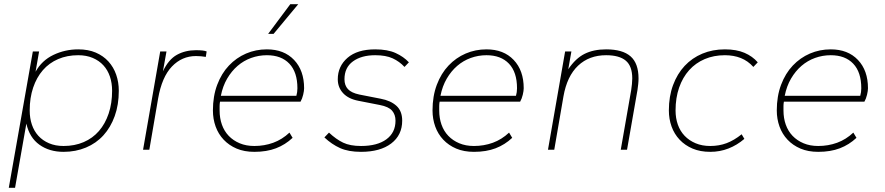

<svg xmlns="http://www.w3.org/2000/svg" viewBox="-20 -716 4232 918"><path d="M284 10Q216 10 168.5 -24Q121 -58 106 -125L52 182H22L137 -470H167L150 -373Q180 -427 235.5 -453.5Q291 -480 354 -480Q402 -480 438 -464.5Q474 -449 498.5 -422Q523 -395 535.5 -359Q548 -323 548 -282Q548 -215 528.5 -161Q509 -107 474.5 -69Q440 -31 391 -10.5Q342 10 284 10ZM284 -18Q337 -18 380 -36.5Q423 -55 453 -89.5Q483 -124 499.5 -173Q516 -222 516 -282Q516 -319 505.5 -350Q495 -381 474.5 -403.5Q454 -426 423.5 -439Q393 -452 354 -452Q301 -452 258 -433.5Q215 -415 185 -380.5Q155 -346 138.5 -297Q122 -248 122 -188Q122 -151 132.5 -120Q143 -89 163.5 -66.5Q184 -44 214.5 -31Q245 -18 284 -18Z M664 0 746 -470H776L759 -375Q786 -432 826 -454Q866 -476 917 -476Q954 -476 968 -470L964 -444Q952 -446 940.5 -447Q929 -448 917 -448Q850 -448 802 -398Q754 -348 736 -245L694 0Z M1196 10Q1148 10 1111.5 -5.5Q1075 -21 1049.5 -48Q1024 -75 1011 -111Q998 -147 998 -188Q998 -256 1018.5 -310.5Q1039 -365 1074.5 -402.5Q1110 -440 1156.5 -460Q1203 -480 1256 -480Q1338 -480 1386 -429.5Q1434 -379 1434 -294Q1434 -282 1429.5 -263Q1425 -244 1417 -230H1032Q1030 -219 1030 -209Q1030 -199 1030 -188Q1030 -151 1041 -120Q1052 -89 1073.5 -66.5Q1095 -44 1126 -31Q1157 -18 1196 -18Q1244 -18 1286.5 -33.5Q1329 -49 1364 -82L1379 -57Q1344 -24 1299.5 -7Q1255 10 1196 10ZM1256 -452Q1217 -452 1181 -439Q1145 -426 1116 -401Q1087 -376 1066 -340Q1045 -304 1036 -258H1397Q1402 -275 1402 -294Q1402 -371 1363.5 -411.5Q1325 -452 1256 -452ZM1262 -554 1368 -696H1406L1288 -554Z M1706 10Q1646 10 1606 -8Q1566 -26 1531 -59L1553 -82Q1587 -50 1620.5 -34Q1654 -18 1706 -18Q1784 -18 1827.5 -50Q1871 -82 1871 -139Q1871 -168 1854.5 -187Q1838 -206 1796 -214L1694 -234Q1646 -243 1620.5 -270.5Q1595 -298 1595 -337Q1595 -399 1641.5 -439.5Q1688 -480 1774 -480Q1833 -480 1871.5 -462.5Q1910 -445 1935 -418L1914 -396Q1890 -422 1857.5 -437Q1825 -452 1774 -452Q1708 -452 1667.5 -422.5Q1627 -393 1627 -337Q1627 -308 1643.5 -290Q1660 -272 1698 -264L1800 -244Q1848 -235 1875.5 -210Q1903 -185 1903 -139Q1903 -70 1850.5 -30Q1798 10 1706 10Z M2246 10Q2198 10 2161.5 -5.5Q2125 -21 2099.5 -48Q2074 -75 2061 -111Q2048 -147 2048 -188Q2048 -256 2068.5 -310.5Q2089 -365 2124.5 -402.5Q2160 -440 2206.5 -460Q2253 -480 2306 -480Q2388 -480 2436 -429.5Q2484 -379 2484 -294Q2484 -282 2479.5 -263Q2475 -244 2467 -230H2082Q2080 -219 2080 -209Q2080 -199 2080 -188Q2080 -151 2091 -120Q2102 -89 2123.5 -66.5Q2145 -44 2176 -31Q2207 -18 2246 -18Q2294 -18 2336.5 -33.5Q2379 -49 2414 -82L2429 -57Q2394 -24 2349.5 -7Q2305 10 2246 10ZM2306 -452Q2267 -452 2231 -439Q2195 -426 2166 -401Q2137 -376 2116 -340Q2095 -304 2086 -258H2447Q2452 -275 2452 -294Q2452 -371 2413.5 -411.5Q2375 -452 2306 -452Z M2948 0 2998 -286Q3000 -300 3001.5 -314.5Q3003 -329 3003 -341Q3003 -400 2972 -426Q2941 -452 2878 -452Q2797 -452 2744 -402Q2691 -352 2674 -255L2630 0H2600L2682 -470H2712L2697 -385Q2732 -437 2775 -458.5Q2818 -480 2878 -480Q2957 -480 2995 -446.5Q3033 -413 3033 -341Q3033 -328 3031.5 -314Q3030 -300 3028 -286L2978 0Z M3376 10Q3328 10 3291.5 -5.5Q3255 -21 3229.5 -48Q3204 -75 3191 -111Q3178 -147 3178 -188Q3178 -255 3198 -309Q3218 -363 3253.5 -401Q3289 -439 3338 -459.5Q3387 -480 3446 -480Q3501 -480 3539.5 -463.5Q3578 -447 3603 -418L3582 -396Q3556 -425 3522 -438.5Q3488 -452 3446 -452Q3393 -452 3349.5 -433.5Q3306 -415 3275 -380.5Q3244 -346 3227 -297Q3210 -248 3210 -188Q3210 -151 3221 -120Q3232 -89 3253.5 -66.5Q3275 -44 3306 -31Q3337 -18 3376 -18Q3418 -18 3454 -31.5Q3490 -45 3526 -74L3539 -52Q3504 -22 3463 -6Q3422 10 3376 10Z M3892 10Q3844 10 3807.5 -5.5Q3771 -21 3745.5 -48Q3720 -75 3707 -111Q3694 -147 3694 -188Q3694 -256 3714.5 -310.5Q3735 -365 3770.5 -402.5Q3806 -440 3852.5 -460Q3899 -480 3952 -480Q4034 -480 4082 -429.5Q4130 -379 4130 -294Q4130 -282 4125.5 -263Q4121 -244 4113 -230H3728Q3726 -219 3726 -209Q3726 -199 3726 -188Q3726 -151 3737 -120Q3748 -89 3769.5 -66.5Q3791 -44 3822 -31Q3853 -18 3892 -18Q3940 -18 3982.5 -33.5Q4025 -49 4060 -82L4075 -57Q4040 -24 3995.5 -7Q3951 10 3892 10ZM3952 -452Q3913 -452 3877 -439Q3841 -426 3812 -401Q3783 -376 3762 -340Q3741 -304 3732 -258H4093Q4098 -275 4098 -294Q4098 -371 4059.5 -411.5Q4021 -452 3952 -452Z"/></svg>

Font: Celebes Thin
Style: Italic
Weight: 250
Italic angle: -10°
Designer: Anugrah Pasau
Foundry: Lafontype
Version: Version 1.000; ttfautohint (v1.8.4)